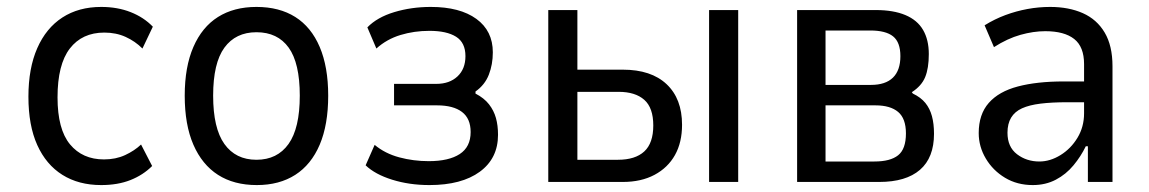

<svg xmlns="http://www.w3.org/2000/svg" viewBox="-20 -525 3314 554"><path d="M272 9Q207 9 160 -20.5Q113 -50 87.5 -106.5Q62 -163 62 -246Q62 -328 87.5 -386Q113 -444 160 -474.5Q207 -505 272 -505Q319 -505 357 -490Q395 -475 421 -448L391 -385Q370 -406 342.5 -418.5Q315 -431 281 -431Q217 -431 181.5 -385Q146 -339 146 -244Q146 -152 182 -108.5Q218 -65 280 -65Q314 -65 341 -77.5Q368 -90 387 -108L419 -46Q393 -20 356.5 -5.5Q320 9 272 9Z M721 9Q655 9 609 -20.5Q563 -50 538 -107.5Q513 -165 513 -249Q513 -332 538 -389.5Q563 -447 609 -476Q655 -505 720 -505Q786 -505 832 -476Q878 -447 902.5 -389.5Q927 -332 927 -249Q927 -165 902.5 -107.5Q878 -50 832 -20.5Q786 9 721 9ZM720 -64Q780 -64 812.5 -109.5Q845 -155 845 -249Q845 -343 813 -387.5Q781 -432 720 -432Q660 -432 627.5 -387.5Q595 -343 595 -249Q595 -155 627.5 -109.5Q660 -64 720 -64Z M1219 9Q1161 9 1111.5 -6.5Q1062 -22 1035 -48L1061 -107Q1091 -82 1132 -71Q1173 -60 1217 -60Q1275 -60 1306.5 -80.5Q1338 -101 1338 -144Q1338 -183 1313 -202Q1288 -221 1241 -221H1117V-283H1239Q1277 -283 1300 -304.5Q1323 -326 1323 -363Q1323 -402 1296 -419Q1269 -436 1219 -436Q1175 -436 1135.5 -424Q1096 -412 1066 -385L1040 -446Q1068 -475 1117.5 -490Q1167 -505 1223 -505Q1307 -505 1354.5 -470.5Q1402 -436 1402 -374Q1402 -339 1390.5 -309.5Q1379 -280 1352 -261V-255Q1377 -242 1391 -224Q1405 -206 1411 -184.5Q1417 -163 1417 -136Q1417 -68 1364.5 -29.5Q1312 9 1219 9Z M1562 0V-496H1646V-324H1777Q1859 -324 1903.5 -282Q1948 -240 1948 -165Q1948 -114 1927.5 -77.5Q1907 -41 1868.5 -20.5Q1830 0 1777 0ZM1646 -64H1763Q1813 -64 1839 -88Q1865 -112 1865 -163Q1865 -214 1839 -237Q1813 -260 1765 -260H1646ZM2026 0V-496H2110V0Z M2280 0V-496H2507Q2558 -496 2592.5 -481.5Q2627 -467 2643.5 -438.5Q2660 -410 2660 -369Q2660 -328 2649.5 -302.5Q2639 -277 2611 -259L2614 -255Q2637 -244 2650 -228Q2663 -212 2669 -190Q2675 -168 2675 -139Q2675 -70 2634.5 -35Q2594 0 2517 0ZM2362 -59H2503Q2549 -59 2571.5 -77Q2594 -95 2594 -140Q2594 -183 2571.5 -202Q2549 -221 2506 -221H2362ZM2362 -280H2493Q2535 -280 2556.5 -301Q2578 -322 2578 -363Q2578 -403 2557 -420Q2536 -437 2491 -437H2362Z M2960 9Q2915 9 2880 -12Q2845 -33 2824.5 -67.5Q2804 -102 2804 -141Q2804 -195 2833 -228Q2862 -261 2917 -275.5Q2972 -290 3049 -290H3121V-230H3060Q3015 -230 2982.5 -226Q2950 -222 2929 -212.5Q2908 -203 2897.5 -185.5Q2887 -168 2887 -142Q2887 -101 2914.5 -80Q2942 -59 2979 -59Q3010 -59 3040 -77.5Q3070 -96 3089 -127.5Q3108 -159 3108 -198V-340Q3108 -390 3079.5 -412.5Q3051 -435 2996 -435Q2962 -435 2924.5 -424.5Q2887 -414 2848 -389L2821 -452Q2850 -470 2881 -481.5Q2912 -493 2944.5 -499Q2977 -505 3010 -505Q3064 -505 3104.5 -487Q3145 -469 3167.5 -431Q3190 -393 3190 -334V0H3119V-103H3113Q3099 -74 3077.5 -48Q3056 -22 3026.5 -6.5Q2997 9 2960 9Z"/></svg>

Font: Nunito Sans 7pt Condensed
Style: Regular
Weight: 400
Width: 3
Designer: Vernon Adams
Foundry: Vernon Adams
Version: Version 3.101;gftools[0.9.27]